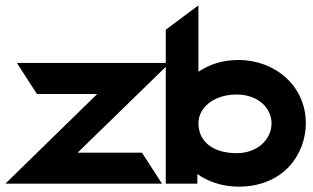

<svg xmlns="http://www.w3.org/2000/svg" viewBox="-52 -686 1170 717"><path d="M-32 0H553L478 -116H238L582 -451H11L86 -335H311Z M567 0H685V-36C723 -9 776 11 839 11C1007 11 1090 -110 1090 -226C1090 -366 974 -462 839 -462C778 -462 729 -445 689 -418V-666L567 -575ZM689 -226C689 -281 743 -333 832 -333C912 -333 962 -282 962 -226C962 -164 908 -114 832 -114C741 -114 689 -159 689 -226Z"/></svg>

Font: Charger Pro
Style: UltraExt
Weight: 900
Designer: Jasper
Foundry: Cannot Into Space Fonts
Version: Version 1.09